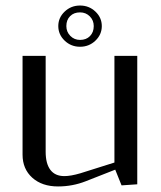

<svg xmlns="http://www.w3.org/2000/svg" viewBox="-20 -670 585 698"><path d="M215.1 -627.9Q238.3 -649.9 271 -649.9Q303.7 -649.9 326.9 -627.9Q350.1 -606 350.1 -575.2Q350.1 -544.4 326.9 -522.2Q303.7 -500 271 -500Q238.3 -500 215.1 -522.2Q191.9 -544.4 191.9 -575.2Q191.9 -606 215.1 -627.9ZM271 -524.9Q293.5 -524.9 307.1 -538.8Q320.8 -552.7 320.8 -575.2Q320.8 -596.2 306.4 -610.6Q292 -625 271 -625Q248.5 -625 234.9 -611.3Q221.2 -597.7 221.2 -575.2Q221.2 -554.2 235.6 -539.6Q250 -524.9 271 -524.9ZM479 -466.8V0L421.9 3.9L398.9 -53.2L292 -11.2Q243.7 7.8 190.9 7.8Q132.8 7.8 97.4 -23.9Q62 -55.7 62 -107.9V-466.8H146V-118.2Q146 -75.2 163.1 -52.5Q180.2 -29.8 213.9 -29.8Q237.3 -29.8 272 -40L396 -79.1V-466.8Z"/></svg>

Font: Resagokr
Style: Regular
Weight: 500
Designer: gluk
Foundry: gluk
Version: Version 0.95